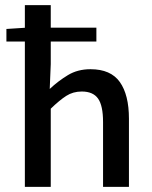

<svg xmlns="http://www.w3.org/2000/svg" viewBox="-20 -729 592 749"><path d="M77 0V-709H178V-479L174 -382Q207 -413 245 -436Q283 -459 333 -459Q412 -459 447.5 -409Q483 -359 483 -266V0H382V-253Q382 -317 362.5 -344.5Q343 -372 299 -372Q265 -372 238.5 -355Q212 -338 178 -305V0ZM5 -567V-616L82 -621H356V-567Z"/></svg>

Font: Assistant ExtraLight SemiBold
Style: Regular
Weight: 600
Version: Version 3.000